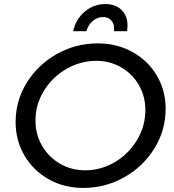

<svg xmlns="http://www.w3.org/2000/svg" viewBox="-20 -920 857 947"><path d="M797 -383Q797 -278 741.5 -188Q686 -98 592.5 -45.5Q499 7 391 7Q296 7 220 -36Q144 -79 100.5 -153Q57 -227 57 -318Q57 -424 112.5 -513Q168 -602 261 -654Q354 -706 462 -706Q557 -706 633.5 -663.5Q710 -621 753.5 -547.5Q797 -474 797 -383ZM155 -325Q155 -257 187.5 -201Q220 -145 276 -112.5Q332 -80 400 -80Q478 -80 546.5 -120.5Q615 -161 656 -229.5Q697 -298 697 -377Q697 -445 665 -500.5Q633 -556 577.5 -588Q522 -620 455 -620Q377 -620 307.5 -580Q238 -540 196.5 -472Q155 -404 155 -325ZM543 -779Q543 -804 528 -820Q513 -836 488 -836Q460 -836 437 -816Q414 -796 406 -766H341Q354 -826 398.5 -863Q443 -900 500 -900Q550 -900 579.5 -871Q609 -842 609 -793Q609 -784 607 -766H542Q543 -770 543 -779Z"/></svg>

Font: Gontserrat
Style: Italic
Weight: 400
Italic angle: -11.3°
Designer: Julieta Ulanovsky
Foundry: Julieta Ulanovsky
Version: Version 6.001